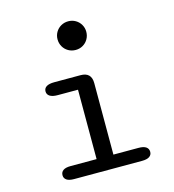

<svg xmlns="http://www.w3.org/2000/svg" viewBox="-110 -834 839 926"><g transform="rotate(-15 309.5 -371.0)"><path d="M146 -65H275.5V-411.5H174.5Q148.5 -411.5 135.2 -420Q122 -428.5 122 -444Q122 -459.5 135.2 -467.8Q148.5 -476 174.5 -476H305.5Q359.5 -476 359.5 -422V-65H484.5Q510 -65 522.2 -56.5Q534.5 -48 534.5 -32Q534.5 -17 522.2 -8.5Q510 0 484.5 0H146Q121 0 108.8 -8.5Q96.5 -17 96.5 -32Q96.5 -48 108.8 -56.5Q121 -65 146 -65ZM243 -671.5Q243 -691 252.5 -707.2Q262 -723.5 278.5 -733Q295 -742.5 315 -742.5Q335 -742.5 351.2 -733Q367.5 -723.5 377 -707.2Q386.5 -691 386.5 -671.5Q386.5 -651.5 377 -635Q367.5 -618.5 351.2 -609Q335 -599.5 315 -599.5Q295 -599.5 278.5 -609Q262 -618.5 252.5 -635Q243 -651.5 243 -671.5Z"/></g></svg>

Font: Sono Monospace
Style: Regular
Weight: 400
Designer: Tyler Finck
Foundry: Tyler Finck
Version: Version 2.112